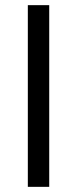

<svg xmlns="http://www.w3.org/2000/svg" viewBox="-20 -725 299 745"><path d="M88 0V-705H171V0Z"/></svg>

Font: Mulish ExtraLight
Style: Regular
Weight: 400
Version: Version 3.603